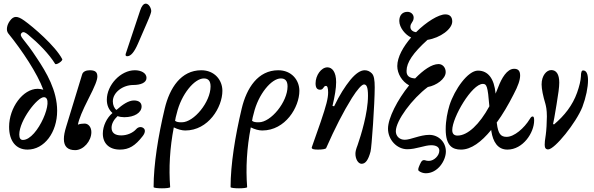

<svg xmlns="http://www.w3.org/2000/svg" viewBox="-20 -811 3266 1055"><path d="M131 11C224 11 294 -84 294 -202C294 -314 235 -413 183 -491C151 -540 127 -571 106 -597C95 -611 90 -621 99 -630C108 -639 119 -633 134 -621C192 -573 249 -515 283 -460C289 -452 326 -476 322 -486C284 -559 161 -664 113 -698C75 -725 55 -725 34 -696C18 -674 12 -645 25 -628C102 -533 185 -408 218 -318C209 -321 198 -323 187 -323C106 -323 30 -219 30 -114C30 -36 68 11 131 11ZM106 -42C93 -42 86 -51 86 -72C86 -149 185 -277 221 -277C284 -277 187 -42 106 -42Z M393 14C439 14 482 -36 482 -85C482 -112 466 -132 445 -132C430 -132 418 -130 408 -126C414 -158 433 -203 465 -266C503 -340 515 -372 515 -391C515 -415 503 -425 473 -425C452 -425 435 -417 431 -401L344 -116C335 -87 331 -66 331 -47C331 -5 353 14 393 14Z M679 -502C699 -502 718 -525 738 -571L787 -684C805 -725 811 -743 811 -750C811 -766 798 -791 781 -791C769 -791 758 -778 750 -753L672 -519C671 -516 670 -513 670 -510C670 -505 673 -502 679 -502ZM639 11C689 11 723 -10 764 -63C779 -82 780 -100 767 -108C756 -116 739 -114 728 -101C710 -81 679 -67 646 -67C612 -67 593 -81 593 -109C593 -131 605 -153 626 -173C637 -169 650 -167 663 -167C719 -167 758 -192 758 -226C758 -247 743 -259 716 -259C686 -259 653 -236 620 -207C608 -215 600 -234 600 -254C600 -304 656 -344 712 -344C752 -344 785 -356 785 -383C785 -410 755 -425 721 -425C643 -425 567 -344 567 -263C567 -232 578 -208 598 -190C567 -164 545 -119 545 -77C545 -23 580 11 639 11Z M824 217C824 226 916 226 915 217C907 112 913 3 935 -111C957 -100 980 -94 998 -94C1125 -94 1202 -222 1202 -312C1202 -371 1159 -425 1086 -425C975 -425 912 -328 885 -214C849 -63 824 93 824 217ZM951 -187C976 -294 1049 -380 1100 -380C1124 -380 1137 -367 1137 -336C1137 -251 1046 -139 979 -139C961 -139 952 -140 942 -147C944 -160 947 -174 951 -187Z M1247 217C1247 226 1339 226 1338 217C1330 112 1336 3 1358 -111C1380 -100 1403 -94 1421 -94C1548 -94 1625 -222 1625 -312C1625 -371 1582 -425 1509 -425C1398 -425 1335 -328 1308 -214C1272 -63 1247 93 1247 217ZM1374 -187C1399 -294 1472 -380 1523 -380C1547 -380 1560 -367 1560 -336C1560 -251 1469 -139 1402 -139C1384 -139 1375 -140 1365 -147C1367 -160 1370 -174 1374 -187Z M1967 89C1989 89 2004 67 2016 22C2022 2 2039 -243 2039 -331C2039 -372 2035 -396 2023 -408C2012 -419 1999 -425 1984 -425C1961 -425 1935 -408 1905 -372C1876 -336 1846 -290 1816 -227L1807 -229C1820 -285 1827 -325 1827 -360C1827 -416 1805 -441 1779 -441C1745 -441 1714 -397 1714 -353C1714 -329 1722 -318 1739 -318C1759 -318 1756 -339 1771 -339C1779 -339 1783 -327 1783 -303C1783 -271 1773 -232 1742 -141L1694 -4C1693 -2 1693 0 1693 1C1693 8 1704 11 1727 11C1751 11 1769 8 1772 3C1820 -106 1866 -196 1914 -273C1943 -319 1968 -347 1980 -347C1994 -347 2002 -333 2002 -285C2002 -190 1963 -66 1945 -14C1936 9 1933 22 1933 34C1933 63 1948 89 1967 89Z M2320 141C2385 141 2430 72 2430 21C2430 -30 2390 -70 2339 -70C2288 -70 2237 -43 2204 -43C2175 -43 2155 -63 2155 -90C2155 -148 2245 -269 2331 -333C2377 -341 2429 -377 2429 -415C2429 -440 2412 -459 2390 -459C2352 -459 2306 -426 2261 -380C2228 -382 2213 -395 2214 -422C2214 -467 2249 -520 2329 -592C2399 -603 2465 -651 2465 -693C2465 -718 2452 -732 2427 -732C2390 -732 2323 -691 2266 -634C2251 -636 2235 -645 2235 -663C2235 -686 2253 -690 2253 -714C2253 -733 2237 -746 2219 -746C2191 -746 2174 -727 2174 -696C2174 -659 2208 -619 2239 -605C2196 -555 2163 -498 2163 -448C2163 -406 2189 -363 2228 -342C2164 -263 2112 -162 2112 -104C2112 -43 2161 9 2218 9C2267 9 2313 -13 2349 -13C2377 -13 2394 -3 2394 17C2394 44 2365 73 2337 73C2328 73 2322 72 2317 70C2303 66 2296 72 2287 93C2277 115 2276 123 2281 128C2292 136 2305 141 2320 141Z M2513 11C2569 11 2625 -31 2679 -97C2679 -94 2680 -92 2680 -89C2689 -33 2714 11 2768 11C2854 11 2915 -82 2915 -149C2915 -164 2913 -171 2907 -171C2901 -171 2897 -167 2891 -157C2860 -106 2805 -59 2764 -59C2732 -59 2717 -75 2710 -134L2709 -137C2742 -182 2773 -235 2802 -292C2827 -339 2838 -372 2838 -396C2838 -422 2827 -433 2805 -433C2766 -433 2736 -381 2718 -333C2713 -320 2708 -308 2703 -296C2703 -297 2703 -298 2703 -299C2695 -378 2663 -423 2606 -423C2551 -423 2478 -320 2450 -233C2439 -197 2429 -149 2429 -101C2429 -9 2467 11 2513 11ZM2465 -96C2465 -166 2573 -350 2633 -350C2654 -350 2660 -339 2669 -227C2615 -128 2550 -66 2494 -66C2476 -66 2465 -75 2465 -96Z M2992 10C3028 10 3146 -137 3180 -223C3200 -276 3211 -331 3211 -370C3211 -405 3202 -424 3184 -424C3176 -424 3172 -414 3172 -391C3171 -368 3163 -336 3151 -302C3126 -232 3082 -176 3024 -127L3019 -130C3022 -143 3028 -173 3038 -236C3048 -296 3053 -332 3053 -357C3053 -403 3037 -426 3009 -426C2983 -426 2956 -396 2956 -347C2956 -322 2964 -283 2977 -240C2980 -228 2985 -209 2985 -171C2985 -140 2982 -91 2979 -71C2974 -41 2973 -27 2973 -15C2973 2 2979 10 2992 10Z"/></svg>

Font: Junicode Two Beta SemiCondensed Medium
Style: Italic
Weight: 500
Width: 4
Italic angle: -10°
Version: Version 1.063